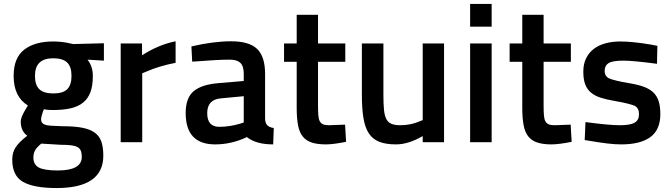

<svg xmlns="http://www.w3.org/2000/svg" viewBox="-20 -720 3402 972"><path d="M503 68Q503 232 266 232Q152 232 97 201Q42 170 42 88Q42 51 60 24.5Q78 -2 118 -33Q85 -56 85 -106Q85 -126 112 -171L121 -186Q49 -230 49 -336Q49 -427 102.5 -468.5Q156 -510 249 -510Q295 -510 336 -500L351 -497L506 -501V-413L423 -418Q450 -384 450 -336Q450 -287 438 -254Q426 -221 400.5 -200.5Q375 -180 337 -171.5Q299 -163 246 -163Q218 -163 202 -167Q188 -131 188 -115Q188 -96 207 -89Q216 -85 238.5 -83.5Q261 -82 296 -81Q356 -81 395.5 -73.5Q435 -66 459 -49Q483 -32 493 -3.5Q503 25 503 68ZM157 -336Q157 -290 179 -268.5Q201 -247 250 -247Q299 -247 320.5 -268.5Q342 -290 342 -336Q342 -382 320 -403.5Q298 -425 249 -425Q157 -425 157 -336ZM149 78Q149 113 176.5 128Q204 143 273 143Q394 143 394 74Q394 55 389 43Q384 31 372 24.5Q360 18 339.5 15.5Q319 13 287 13L189 7Q167 25 158 40.5Q149 56 149 78Z M700 0H591V-500H699V-440Q783 -494 869 -511V-402Q786 -386 722 -358L700 -349Z M1322 -346V-118Q1323 -96 1333.5 -85.5Q1344 -75 1366 -72L1363 11Q1276 11 1230 -26Q1152 11 1069 11Q920 11 920 -148Q920 -224 960 -258Q1000 -292 1085 -299L1214 -310V-346Q1214 -386 1196.5 -402Q1179 -418 1145 -418Q1113 -418 1073 -416Q1033 -414 985 -410L953 -408L949 -485Q1061 -511 1150 -511Q1242 -511 1282 -472Q1322 -433 1322 -346ZM1214 -233 1098 -222Q1029 -216 1029 -147Q1029 -78 1090 -78Q1142 -78 1196 -94L1214 -100Z M1728 -500V-407H1590V-187Q1590 -157 1591.5 -137Q1593 -117 1599 -106Q1605 -95 1616 -90.5Q1627 -86 1645 -86L1727 -89L1732 -2Q1667 11 1630 11Q1588 11 1559.5 2Q1531 -7 1513.5 -28Q1496 -49 1489 -85Q1482 -121 1482 -175V-407H1418V-500H1482V-645H1590V-500Z M2120 -112V-500H2228V0H2120V-31Q2047 11 1985 11Q1934 11 1900.5 -2Q1867 -15 1847.5 -44.5Q1828 -74 1820 -122Q1812 -170 1812 -239V-500H1921V-238Q1921 -193 1924 -163.5Q1927 -134 1936 -117Q1945 -100 1962 -93Q1979 -86 2006 -86Q2059 -86 2105 -106Z M2469 0V-500H2360V0ZM2469 -585V-700H2360V-585Z M2870 -500V-407H2732V-187Q2732 -157 2733.5 -137Q2735 -117 2741 -106Q2747 -95 2758 -90.5Q2769 -86 2787 -86L2869 -89L2874 -2Q2809 11 2772 11Q2730 11 2701.5 2Q2673 -7 2655.5 -28Q2638 -49 2631 -85Q2624 -121 2624 -175V-407H2560V-500H2624V-645H2732V-500Z M3308 -488 3306 -397Q3246 -405 3203.5 -409Q3161 -413 3135 -413Q3081 -413 3061 -400.5Q3041 -388 3041 -361Q3041 -334 3064 -323Q3075 -318 3101.5 -311.5Q3128 -305 3170 -298Q3212 -291 3241 -280Q3270 -269 3288 -251.5Q3306 -234 3314.5 -207.5Q3323 -181 3323 -142Q3323 -63 3272.5 -26Q3222 11 3125 11Q3094 11 3056 6.5Q3018 2 2971 -6L2940 -11L2944 -102Q3004 -94 3047.5 -90Q3091 -86 3117 -86Q3171 -86 3193 -99Q3215 -112 3215 -142Q3215 -172 3194 -184Q3183 -189 3157.5 -195.5Q3132 -202 3091 -209Q3050 -216 3020.5 -225.5Q2991 -235 2971.5 -251.5Q2952 -268 2942.5 -293Q2933 -318 2933 -357Q2933 -396 2947 -424.5Q2961 -453 2985.5 -472Q3010 -491 3044.5 -500.5Q3079 -510 3120 -510Q3152 -510 3191 -506Q3230 -502 3277 -494Z"/></svg>

Font: Sunflower Medium
Style: Regular
Weight: 500
Designer: JIKJI
Foundry: JIKJI
Version: Version 1.00